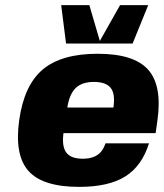

<svg xmlns="http://www.w3.org/2000/svg" viewBox="-20 -720 640 750"><path d="M228 -200Q221 -148 239 -124Q257 -100 303 -100Q327 -100 344.5 -106.5Q362 -113 373.5 -126Q385 -139 392 -160H562Q534 -71 469 -30.5Q404 10 289 10Q147 10 91.5 -52Q36 -114 55 -250.5Q74 -387 147 -448.5Q220 -510 361.5 -510Q503 -510 558.5 -448Q614 -386 595 -250L588 -200ZM243 -300H423Q431 -353 412.5 -376.5Q394 -400 347 -400Q300 -400 275.5 -376Q251 -352 243 -300ZM559 -700 498 -550H238L219 -700H329L370 -560L449 -700Z"/></svg>

Font: Fivo Sans Modern Heavy
Style: Regular
Weight: 900
Designer: Alexander Slobzheninov
Foundry: Alexander Slobzheninov
Version: 1.0